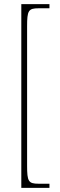

<svg xmlns="http://www.w3.org/2000/svg" viewBox="-20 -780 291 928"><path d="M83 128H219V108H167C117 108 111 97 111 20V-652C111 -729 117 -740 167 -740H219V-760H83Z"/></svg>

Font: Noto Serif Myanmar Condensed Thin
Style: Regular
Weight: 100
Width: 3
Designer: Ben Mitchell and the Monotype Design Team
Foundry: Monotype Imaging Inc.
Version: Version 2.106